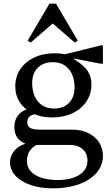

<svg xmlns="http://www.w3.org/2000/svg" viewBox="-20 -785 608 1056"><path d="M271 251Q202 251 148.5 232.5Q95 214 65 181.5Q35 149 35 107Q35 73 58 45Q81 17 117 7V-21H181V12Q128 41 128 101Q128 149 173.5 177Q219 205 297 205Q373 205 417 176.5Q461 148 461 99Q461 59 434.5 35.5Q408 12 363 12H166Q117 12 88 -14Q59 -40 59 -85Q59 -115 71 -137.5Q83 -160 104.5 -173Q126 -186 154 -186L183 -157Q158 -157 144 -145.5Q130 -134 130 -113Q130 -91 146 -81.5Q162 -72 197 -72H376Q451 -72 498.5 -31.5Q546 9 546 73Q546 125 511 165.5Q476 206 414 228.5Q352 251 271 251ZM265 -139Q206 -139 160.5 -161Q115 -183 89.5 -221.5Q64 -260 64 -310Q64 -364 92 -405Q120 -446 169 -469Q218 -492 282 -492Q307 -492 330 -488Q353 -484 373 -476V-468Q433 -434 458 -400Q483 -366 483 -321Q483 -268 455 -226.5Q427 -185 378 -162Q329 -139 265 -139ZM277 -188Q329 -188 359.5 -219Q390 -250 390 -303Q390 -368 358 -405.5Q326 -443 270 -443Q218 -443 187.5 -412Q157 -381 157 -328Q157 -264 189.5 -226Q222 -188 277 -188ZM531 -435 387 -463 380 -449 315 -481 541 -537 546 -532V-435ZM149 -551 132 -561 252 -765H288L408 -561L391 -551L264 -661H276Z"/></svg>

Font: Platypi Light
Style: Regular
Weight: 300
Designer: David Sargent
Foundry: Bolt Cutter Type
Version: Version 1.200